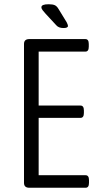

<svg xmlns="http://www.w3.org/2000/svg" viewBox="-20 -884 466 904"><path d="M118 0Q93 0 93 -23V-677Q93 -700 118 -700H382Q398 -700 398 -677V-664Q398 -641 382 -641H162V-387H359Q375 -387 375 -364V-352Q375 -329 359 -329H162V-59H383Q399 -59 399 -36V-23Q399 0 383 0ZM279 -752Q256 -752 245 -765L195 -819Q187 -828 181 -835.5Q175 -843 175 -850Q175 -864 209 -864Q228 -864 238 -859.5Q248 -855 256 -841L294 -779Q300 -767 300 -762Q300 -752 279 -752Z"/></svg>

Font: Asap Condensed Light
Style: Regular
Weight: 300
Width: 3
Designer: Pablo Cosgaya
Foundry: Omnibus-Type
Version: Version 3.001; ttfautohint (v1.8.4.7-5d5b)